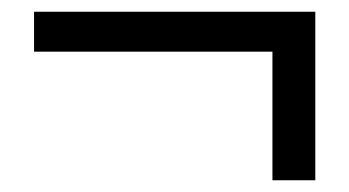

<svg xmlns="http://www.w3.org/2000/svg" viewBox="-20 -423 595 327"><path d="M444 -116V-335H38V-403H517V-116Z"/></svg>

Font: Swei Fan Sans CJK TC
Style: Regular
Weight: 400
Version: Version 2.130